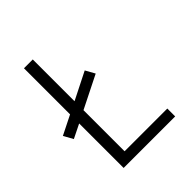

<svg xmlns="http://www.w3.org/2000/svg" viewBox="-200 -868 1001 1001"><g transform="rotate(-45 300.0 -367.5)"><path d="M137 0V-328L60 -290L31 -342L137 -395V-735H202V-427L353 -503L382 -451L202 -361V-58H517V0Z"/></g></svg>

Font: Iosevka SS04 Light Extended
Style: Regular
Weight: 300
Width: 7
Monospace: yes
Designer: Belleve Invis
Foundry: Belleve Invis
Version: Version 19.0.0; ttfautohint (v1.8.4)